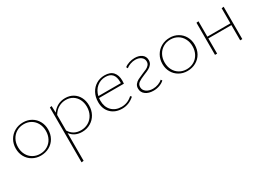

<svg xmlns="http://www.w3.org/2000/svg" viewBox="-9 -1115 2909 2107"><g transform="rotate(-30 1445.5 -61.5)"><path d="M47 -201Q47 -261 74.5 -309Q102 -357 150.5 -384.5Q199 -412 259 -412Q316 -412 362 -385.5Q408 -359 434 -312.5Q460 -266 460 -208Q460 -147 433 -99Q406 -51 357.5 -24Q309 3 249 3Q192 3 145.5 -23.5Q99 -50 73 -96.5Q47 -143 47 -201ZM431 -206Q431 -259 408.5 -301.5Q386 -344 346 -367.5Q306 -391 256 -391Q204 -391 163 -366.5Q122 -342 99 -299.5Q76 -257 76 -203Q76 -150 98.5 -107.5Q121 -65 161.5 -41.5Q202 -18 252 -18Q304 -18 345 -42.5Q386 -67 408.5 -110Q431 -153 431 -206Z M981 -211Q981 -150 954 -101Q927 -52 879 -24Q831 4 772 4Q676 4 625 -66V286L597 289V-406L621 -410L624 -325Q689 -412 792 -412Q848 -412 891 -386Q934 -360 957.5 -314.5Q981 -269 981 -211ZM953 -210Q953 -262 932.5 -303Q912 -344 874.5 -367.5Q837 -391 788 -391Q740 -391 698 -368Q656 -345 625 -295V-98Q673 -18 770 -18Q822 -18 864 -42.5Q906 -67 929.5 -111Q953 -155 953 -210Z M1436 -59Q1367 3 1281 3Q1193 3 1139 -50Q1085 -103 1085 -191Q1085 -256 1112 -306Q1139 -356 1186 -384Q1233 -412 1291 -412Q1363 -412 1398 -372.5Q1433 -333 1433 -264Q1433 -238 1431 -226H1116Q1114 -204 1114 -193Q1114 -113 1160.5 -65.5Q1207 -18 1284 -18Q1362 -18 1422 -74ZM1120 -248H1405V-263Q1405 -392 1291 -392Q1228 -392 1181.5 -353Q1135 -314 1120 -248Z M1538 -101Q1538 -133 1555 -154Q1572 -175 1596 -187.5Q1620 -200 1661 -217Q1699 -232 1720 -242.5Q1741 -253 1755.5 -270Q1770 -287 1770 -312Q1770 -347 1741.5 -369Q1713 -391 1668 -391Q1637 -391 1605.5 -380Q1574 -369 1553 -351L1543 -370Q1568 -390 1603 -401Q1638 -412 1672 -412Q1728 -412 1762.5 -386Q1797 -360 1797 -314Q1797 -283 1780.5 -262Q1764 -241 1740 -228Q1716 -215 1675 -199Q1620 -177 1593 -157.5Q1566 -138 1566 -103Q1566 -66 1598.5 -42Q1631 -18 1681 -18Q1716 -18 1748.5 -30Q1781 -42 1802 -62L1814 -46Q1792 -24 1755 -10Q1718 4 1676 4Q1615 4 1576.5 -24.5Q1538 -53 1538 -101Z M1905 -201Q1905 -261 1932.5 -309Q1960 -357 2008.5 -384.5Q2057 -412 2117 -412Q2174 -412 2220 -385.5Q2266 -359 2292 -312.5Q2318 -266 2318 -208Q2318 -147 2291 -99Q2264 -51 2215.5 -24Q2167 3 2107 3Q2050 3 2003.5 -23.5Q1957 -50 1931 -96.5Q1905 -143 1905 -201ZM2289 -206Q2289 -259 2266.5 -301.5Q2244 -344 2204 -367.5Q2164 -391 2114 -391Q2062 -391 2021 -366.5Q1980 -342 1957 -299.5Q1934 -257 1934 -203Q1934 -150 1956.5 -107.5Q1979 -65 2019.5 -41.5Q2060 -18 2110 -18Q2162 -18 2203 -42.5Q2244 -67 2266.5 -110Q2289 -153 2289 -206Z M2801 -410V0H2774V-193H2482V0H2455V-407L2482 -410V-215H2774V-407Z"/></g></svg>

Font: Ysabeau Infant Extralight
Style: Regular
Weight: 200
Designer: Christian Thalmann (Catharsis Fonts)
Version: Version 0.003